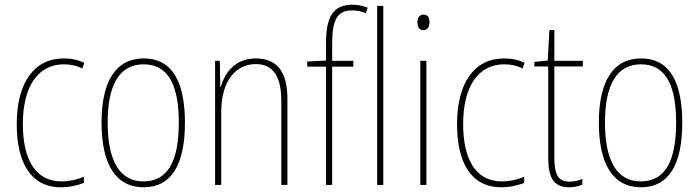

<svg xmlns="http://www.w3.org/2000/svg" viewBox="-20 -785 2967 815"><path d="M239 10C274 10 311 2 336 -9V-35C307 -22 273 -15 241 -15C125 -15 77 -117 77 -258C77 -422 144 -512 251 -512C278 -512 305 -507 329 -494L338 -518C312 -531 284 -537 250 -537C126 -537 51 -435 51 -258C51 -97 109 10 239 10Z M765 -264C765 -428 717 -537 590 -537C472 -537 411 -440 411 -265C411 -88 471 10 590 10C708 10 765 -87 765 -264ZM437 -265C437 -423 486 -512 590 -512C700 -512 739 -413 739 -265C739 -102 693 -15 589 -15C485 -15 437 -107 437 -265Z M1066 -537C977 -537 934 -475 917 -416H915L913 -527H893V0H919V-308C919 -445 983 -513 1066 -513C1133 -513 1174 -468 1174 -359V0H1200V-366C1200 -485 1152 -537 1066 -537Z M1480 -502V-527H1390V-600C1390 -701 1412 -741 1475 -741C1494 -741 1515 -737 1533 -729L1541 -752C1524 -759 1502 -765 1476 -765C1394 -765 1364 -713 1364 -604V-528L1284 -524V-502H1364V0H1390V-502Z M1607 0V-760H1581V0Z M1778 -723C1758 -723 1752 -706 1752 -690C1752 -672 1759 -657 1777 -657C1795 -657 1803 -671 1803 -691C1803 -707 1798 -723 1778 -723ZM1790 -527H1764V0H1790Z M2108 10C2143 10 2180 2 2205 -9V-35C2176 -22 2142 -15 2110 -15C1994 -15 1946 -117 1946 -258C1946 -422 2013 -512 2120 -512C2147 -512 2174 -507 2198 -494L2207 -518C2181 -531 2153 -537 2119 -537C1995 -537 1920 -435 1920 -258C1920 -97 1978 10 2108 10Z M2397 -14C2346 -14 2333 -49 2333 -119V-503H2454V-527H2333V-657H2312L2305 -528L2248 -522V-503H2307V-120C2307 -37 2325 10 2396 10C2420 10 2436 5 2452 -1V-26C2438 -19 2418 -14 2397 -14Z M2876 -264C2876 -428 2828 -537 2701 -537C2583 -537 2522 -440 2522 -265C2522 -88 2582 10 2701 10C2819 10 2876 -87 2876 -264ZM2548 -265C2548 -423 2597 -512 2701 -512C2811 -512 2850 -413 2850 -265C2850 -102 2804 -15 2700 -15C2596 -15 2548 -107 2548 -265Z"/></svg>

Font: Noto Sans Gujarati Condensed Thin
Style: Regular
Weight: 100
Width: 3
Designer: Jelle Bosma - Monotype Design Team, Universal Thirst
Foundry: Monotype Imaging Inc.
Version: Version 2.106